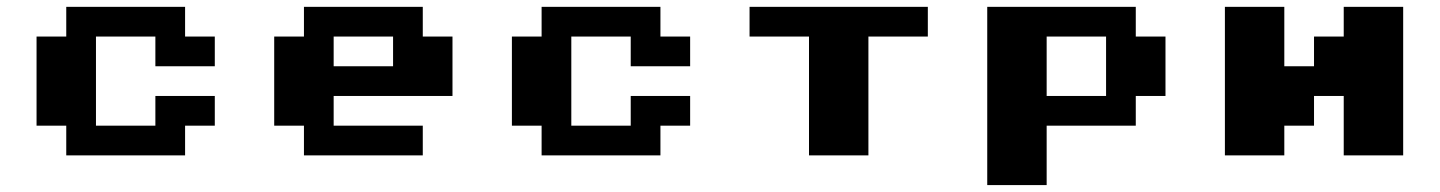

<svg xmlns="http://www.w3.org/2000/svg" viewBox="-20 -454 4207 561"><path d="M434 -173.6H607.6V-86.8H520.8V0H173.6V-86.8H86.8V-347.2H173.6V-434H520.8V-347.2H607.6V-260.4H434V-347.2H260.4V-86.8H434Z M1128.5 -347.2H954.9V-260.4H1128.5ZM954.9 -173.6V-86.8H1215.3V0H868.1V-86.8H781.2V-347.2H868.1V-434H1215.3V-347.2H1302.1V-173.6Z M1822.9 -173.6H1996.5V-86.8H1909.7V0H1562.5V-86.8H1475.7V-347.2H1562.5V-434H1909.7V-347.2H1996.5V-260.4H1822.9V-347.2H1649.3V-86.8H1822.9Z M2343.8 0V-347.2H2170.1V-434H2691V-347.2H2517.4V0Z M2864.6 86.8V-434H3298.6V-347.2H3385.4V-173.6H3298.6V-86.8H3038.2V86.8ZM3038.2 -173.6H3211.8V-347.2H3038.2Z M3906.2 0V-173.6H3819.4V-86.8H3732.6V0H3559V-434H3732.6V-260.4H3819.4V-347.2H3906.2V-434H4079.9V0Z"/></svg>

Font: 8-bit Operator+ 8
Style: Bold
Weight: 700
Designer: GrandChaos9000
Version: Version 1.3.0 - August 1, 2014